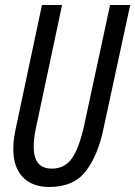

<svg xmlns="http://www.w3.org/2000/svg" viewBox="-20 -734 538 764"><path d="M176 10Q273 10 321.5 -53Q370 -116 392 -223L498 -714H418L314 -231Q294 -143 265.5 -103Q237 -63 186 -63Q114 -63 114 -150Q114 -180 122 -220L227 -714H147L43 -224Q33 -181 33 -140Q33 -69 70.5 -29.5Q108 10 176 10Z"/></svg>

Font: Noto Sans UI Condensed
Style: Italic
Weight: 400
Width: 3
Italic angle: -12°
Designer: Monotype Design Team
Foundry: Monotype Imaging Inc.
Version: Version 1.901